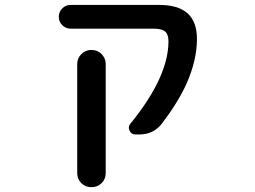

<svg xmlns="http://www.w3.org/2000/svg" viewBox="-20 -566 1040 783"><path d="M352.5 197.3Q328.1 197.3 311.5 180.7Q294.9 164.1 294.9 139.6V-304.7Q294.9 -328.1 311.5 -345.2Q328.1 -362.3 352.5 -362.3H353.5Q377.9 -362.3 394.5 -345.2Q411.1 -328.1 411.1 -304.7V139.6Q411.1 164.1 394.5 180.7Q377.9 197.3 353.5 197.3ZM532.2 -17.6Q515.6 -17.6 508.3 -33.2Q501 -48.8 511.7 -61.5Q667 -252 667 -397.5Q667 -425.8 653.3 -437.5Q639.6 -449.2 605.5 -449.2H267.6Q248 -449.2 233.9 -463.4Q219.7 -477.5 219.7 -497.6Q219.7 -517.6 233.9 -531.7Q248 -545.9 267.6 -545.9H629.9Q706.1 -545.9 745.1 -511.7Q783.2 -476.6 783.2 -407.2Q783.2 -319.3 739.3 -221.7Q704.1 -145.5 640.6 -62.5Q606.4 -17.6 547.9 -17.6Z"/></svg>

Font: Rounded Mgen+ 1m medium
Style: Regular
Weight: 500
Designer: [Source Han Sans]
Ryoko NISHIZUKA  (kana & ideographs); Paul D. Hunt (Latin, Greek & Cyrillic); Wenlong ZHANG  (bopomofo
Version: Version 1.059.20150602